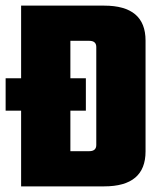

<svg xmlns="http://www.w3.org/2000/svg" viewBox="-25 -662 582 682"><path d="M50 -642H345Q492 -642 492 -518V-124Q492 0 345 0H50V-269H-5V-384H50ZM317 -147V-495Q317 -517 292 -517H225V-384H280V-269H225V-125H292Q317 -125 317 -147Z"/></svg>

Font: Teko
Style: Bold
Weight: 700
Designer: Manushi Parikh, Jonny Pinhorn
Foundry: Indian Type Foundry
Version: Version 1.106;PS 1.0;hotconv 1.0.78;makeotf.lib2.5.61930; tt